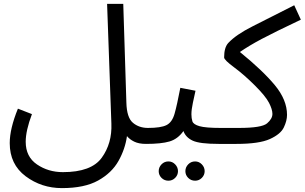

<svg xmlns="http://www.w3.org/2000/svg" viewBox="-20 -734 1565 986"><path d="M730 5Q752 5 766 -8.5Q780 -22 780 -38Q780 -77 740 -77Q694 -77 662.5 -103.5Q631 -130 629 -207L613 -714H530L552 -99Q556 2 502.5 76Q449 150 303 150Q228 150 170 110.5Q112 71 112 -6Q112 -63 144 -148L72 -176Q30 -73 30 1Q30 110 111.5 171Q193 232 298 232Q414 232 484 193Q554 154 588.5 92.5Q623 31 632 -35Q646 -18 669.5 -6.5Q693 5 730 5Z M1153 -38Q1153 -77 1113 -77Q1036 -77 1004.5 -86Q973 -95 968 -111Q963 -127 963 -147Q963 -171 970.5 -206Q978 -241 984 -268L906 -283Q889 -194 876.5 -150Q864 -106 835 -91.5Q806 -77 740 -77L730 5Q808 5 850.5 -7.5Q893 -20 922 -61Q934 -28 970 -11.5Q1006 5 1103 5Q1125 5 1139 -8.5Q1153 -22 1153 -38ZM982 194Q1002 194 1016.5 179.5Q1031 165 1031 145Q1031 125 1016.5 110Q1002 95 982 95Q961 95 946.5 110Q932 125 932 145Q932 165 946.5 179.5Q961 194 982 194ZM845 194Q865 194 879.5 179.5Q894 165 894 145Q894 125 879.5 110Q865 95 845 95Q824 95 809.5 110Q795 125 795 145Q795 165 809.5 179.5Q824 194 845 194Z M1454 -144Q1454 -221 1391.5 -296.5Q1329 -372 1212 -467Q1260 -500 1324 -534Q1388 -568 1525 -633L1491 -707Q1363 -642 1277.5 -599Q1192 -556 1152 -513Q1131 -490 1131 -439Q1131 -426 1182.5 -388Q1234 -350 1290 -294Q1344 -240 1361.5 -206Q1379 -172 1379 -149Q1379 -124 1351.5 -100.5Q1324 -77 1207 -77H1113L1103 5H1194Q1311 5 1366 -20Q1421 -45 1437.5 -79.5Q1454 -114 1454 -144Z"/></svg>

Font: Noto Sans Arabic UI
Style: Regular
Weight: 400
Designer: Nadine Chahine - Monotype Design Team
Foundry: Monotype Imaging Inc.
Version: Version 1.900